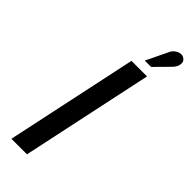

<svg xmlns="http://www.w3.org/2000/svg" viewBox="-291 -930 960 960"><g transform="rotate(45 188.5 -450.0)"><path d="M355 -823Q367 -835 372.5 -848.5Q378 -862 376 -874Q374 -886 363 -893Q351 -902 336 -899Q321 -896 309 -886Q297 -876 292 -864L236 -748H281ZM41 0H151L300 -700H190Z"/></g></svg>

Font: Advent Pro
Style: Bold Italic
Weight: 700
Italic angle: -12°
Designer: VivaRado, Andreas Kalpakidis
Foundry: VivaRado, Andreas Kalpakidis
Version: Version 3.000